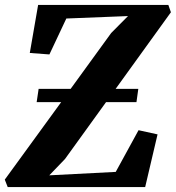

<svg xmlns="http://www.w3.org/2000/svg" viewBox="-38 -763 718 783"><path d="M-6.5 0 -18.5 -30.5 211.5 -346.5H111.5L119.5 -400.5H250L415.5 -628.5L484 -697.5L232.5 -687.5L163.5 -541L83.5 -547L117.5 -743H648.5L659 -713L433.5 -400.5H526L518.5 -346.5H394.5L227 -114.5L163 -48L434 -62L527 -232L604.5 -215L554 0Z"/></svg>

Font: Merriweather 72pt ExtraBold
Style: Italic
Weight: 800
Italic angle: -7.8°
Version: Version 2.101